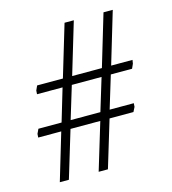

<svg xmlns="http://www.w3.org/2000/svg" viewBox="-95 -691 688 769"><g transform="rotate(-15 249.0 -306.0)"><path d="M58.9 0 117.1 -195.1H21.6L22.6 -210.1L31.5 -229H127.6L167.8 -364H61.9L62.9 -379L71.4 -397.9H178.3L242.5 -612H280.9L216.7 -397.9H340L404 -612H442.4L378.4 -397.9H466.9L464.5 -382.9L456 -364H367.9L326.9 -229H427L426 -214L416.5 -195.1H317.4L258.4 0H220L279 -195.1H155.5L96.5 0ZM165.2 -229H288.5L329.5 -364H206.2Z"/></g></svg>

Font: Ancizar Serif Light
Style: Italic
Weight: 300
Italic angle: -4°
Designer: Cesar Puertas, Viviana Monsalve, Julian Moncada, Julian Prieto, Jose Castro, Felipe Aragon, Mariel Hernandez, Sara Alarc
Version: Version 8.100